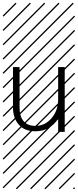

<svg xmlns="http://www.w3.org/2000/svg" viewBox="-23 -978 577 1424"><path d="M457 0H408.2V-97.7Q381.3 -54.7 338.6 -29.5Q295.9 -4.4 239.7 -4.4Q158.7 -4.4 116 -53.7Q73.2 -103 73.2 -182.1V-480.5H122.1V-182.1Q122.1 -113.8 152.3 -79.1Q182.6 -44.4 239.7 -44.4Q311 -44.4 359.6 -101.8Q408.2 -159.2 408.2 -240.2V-480.5H457ZM526.9 410.6 533.7 417.5 525.4 425.8 518.6 418.9ZM526.9 304.7 533.7 311.5 419.4 425.8 412.6 418.9ZM526.9 198.7 533.7 205.6 313.5 425.8 306.6 418.9ZM526.9 92.3 533.7 99.1 207.5 425.8 200.7 418.9ZM526.9 -13.2 533.7 -6.3 101.6 425.8 94.7 418.9ZM526.9 -119.1 533.7 -112.3 3.4 418 -3.4 411.1ZM526.9 -225.6 533.7 -218.8 3.4 311.5 -3.4 304.7ZM526.9 -331.5 533.7 -324.7 3.4 205.6 -3.4 198.7ZM526.9 -438 533.7 -431.2 3.4 99.1 -3.4 92.3ZM526.9 -543.5 533.7 -536.6 3.4 -6.3 -3.4 -13.2ZM526.9 -649.4 533.7 -642.6 3.4 -112.3 -3.4 -119.1ZM526.9 -755.9 533.7 -749 3.4 -218.8 -3.4 -225.6ZM526.9 -861.8 533.7 -855 3.4 -324.7 -3.4 -331.5ZM516.6 -958 523.4 -951.2 3.4 -431.2 -3.4 -438ZM411.1 -958 418 -951.2 3.4 -536.6 -3.4 -543.5ZM305.2 -958 312 -951.2 3.4 -642.6 -3.4 -649.4ZM198.7 -958 205.6 -951.2 3.4 -749 -3.4 -755.9ZM92.3 -958 99.1 -951.2 3.4 -855 -3.4 -861.8Z"/></svg>

Font: AzarMehrMSRS2
Style: Regular
Weight: 1
Designer: Amin Abedi
Version: Version 1.00